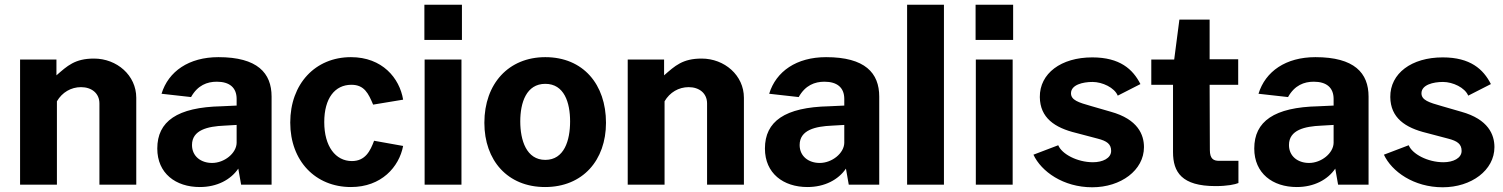

<svg xmlns="http://www.w3.org/2000/svg" viewBox="-20 -782 6366 813"><path d="M221 0V-353C243 -391 281 -413 323 -413C368 -413 401 -387 401 -344V0H557V-368C557 -463 475 -534 378 -534C297 -534 265 -503 219 -463V-530H65V0Z M826 10C899 10 957 -21 989 -68L1001 0H1130V-373C1130 -473 1070 -540 905 -540C780 -540 693 -480 664 -385L789 -371C817 -421 857 -436 898 -436C952 -436 982 -411 982 -363V-335L918 -332C730 -328 646 -268 646 -153C646 -48 724 10 826 10ZM878 -92C831 -92 793 -120 793 -168C793 -232 860 -247 930 -250L982 -253V-177C981 -133 930 -92 878 -92Z M1466 -540C1315 -540 1209 -427 1209 -263C1209 -100 1316 10 1466 10C1595 10 1670 -75 1687 -164L1564 -186C1548 -143 1527 -100 1470 -100C1401 -100 1353 -162 1353 -265C1353 -366 1398 -423 1468 -423C1523 -423 1540 -386 1560 -339L1687 -360C1672 -451 1599 -540 1466 -540Z M1778 -530V0H1934V-530ZM1777 -762V-613H1936V-762Z M2288 10C2448 10 2546 -104 2546 -262C2546 -424 2450 -540 2289 -540C2134 -540 2031 -428 2031 -262C2031 -103 2129 10 2288 10ZM2289 -105C2209 -105 2183 -188 2183 -268C2183 -348 2209 -427 2289 -427C2369 -427 2394 -348 2394 -268C2394 -187 2369 -105 2289 -105Z M2794 0V-353C2816 -391 2854 -413 2896 -413C2941 -413 2974 -387 2974 -344V0H3130V-368C3130 -463 3048 -534 2951 -534C2870 -534 2838 -503 2792 -463V-530H2638V0Z M3399 10C3472 10 3530 -21 3562 -68L3574 0H3703V-373C3703 -473 3643 -540 3478 -540C3353 -540 3266 -480 3237 -385L3362 -371C3390 -421 3430 -436 3471 -436C3525 -436 3555 -411 3555 -363V-335L3491 -332C3303 -328 3219 -268 3219 -153C3219 -48 3297 10 3399 10ZM3451 -92C3404 -92 3366 -120 3366 -168C3366 -232 3433 -247 3503 -250L3555 -253V-177C3554 -133 3503 -92 3451 -92Z M3977 0V-762H3821V0Z M4112 -530V0H4268V-530ZM4111 -762V-613H4270V-762Z M4605 11C4726 11 4824 -61 4824 -159C4824 -211 4799 -277 4683 -309L4600 -333C4547 -348 4515 -358 4515 -387C4515 -423 4565 -435 4606 -435C4648 -435 4699 -411 4713 -377L4809 -426C4777 -489 4722 -539 4605 -539C4473 -539 4382 -471 4383 -371C4384 -283 4446 -241 4537 -219L4628 -195C4667 -185 4685 -172 4685 -143C4685 -112 4649 -95 4608 -95C4541 -95 4476 -130 4461 -167L4356 -127C4389 -56 4482 11 4605 11Z M5223 -531H5102V-699H4974L4952 -530H4855V-423H4947V-138C4947 -53 4984 6 5127 6C5177 6 5210 -1 5224 -7V-101H5142C5119 -101 5103 -109 5103 -147L5102 -423H5223Z M5471 10C5544 10 5602 -21 5634 -68L5646 0H5775V-373C5775 -473 5715 -540 5550 -540C5425 -540 5338 -480 5309 -385L5434 -371C5462 -421 5502 -436 5543 -436C5597 -436 5627 -411 5627 -363V-335L5563 -332C5375 -328 5291 -268 5291 -153C5291 -48 5369 10 5471 10ZM5523 -92C5476 -92 5438 -120 5438 -168C5438 -232 5505 -247 5575 -250L5627 -253V-177C5626 -133 5575 -92 5523 -92Z M6089 11C6210 11 6308 -61 6308 -159C6308 -211 6283 -277 6167 -309L6084 -333C6031 -348 5999 -358 5999 -387C5999 -423 6049 -435 6090 -435C6132 -435 6183 -411 6197 -377L6293 -426C6261 -489 6206 -539 6089 -539C5957 -539 5866 -471 5867 -371C5868 -283 5930 -241 6021 -219L6112 -195C6151 -185 6169 -172 6169 -143C6169 -112 6133 -95 6092 -95C6025 -95 5960 -130 5945 -167L5840 -127C5873 -56 5966 11 6089 11Z"/></svg>

Font: Cheyenne Sans
Style: Bold
Weight: 700
Designer: The Public Sans project authors (U.S. Web Design System), Libre Franklin designed by Pablo Impallari and Rodrigo Fuenzal
Foundry: The Cheyenne Sans Project Authors
Version: Version 2.007